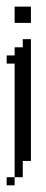

<svg xmlns="http://www.w3.org/2000/svg" viewBox="-20 -410 137 576"><path d="M0 146V121.6H23.9V146ZM23.9 121.6V-219.2H0V-243.7H23.9V-268.1H48.3V-292.5H72.8V72.8H48.3V121.6ZM23.9 -341.3V-390.1H72.8V-341.3Z"/></svg>

Font: FS Mondwest Regular
Style: Regular
Weight: 400
Designer: NZWStudios2024
Foundry: https://fontstruct.com
Version: Version 1.0